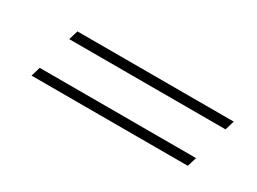

<svg xmlns="http://www.w3.org/2000/svg" viewBox="-25 -622 714 533"><g transform="rotate(30 331.5 -355.0)"><path d="M119 -440H620L611 -410H110ZM79 -300H580L571 -270H70Z"/></g></svg>

Font: Playfair Display
Style: Italic
Weight: 400
Italic angle: -14°
Designer: Claus Eggers Sørensen
Foundry: Claus Eggers Sørensen
Version: Version 1.200; ttfautohint (v1.6)